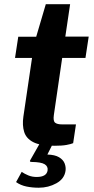

<svg xmlns="http://www.w3.org/2000/svg" viewBox="-20 -693 450 920"><path d="M240.5 5.5Q173 5.5 139.2 -12Q105.5 -29.5 95.8 -61Q86 -92.5 92 -134L133.5 -415.5H52L67.5 -517H153.5L199.5 -673H316L293 -517.5H405L389.5 -415.5H278L238 -141.5Q234 -113 244.2 -105Q254.5 -97 276.5 -97H344L330.5 -7Q320 -2.5 298.8 1.5Q277.5 5.5 240.5 5.5ZM165.5 206.5Q135 206.5 107 200.8Q79 195 57 179.5L84 130.5Q97.5 140 115.8 147.5Q134 155 155.5 155Q203 155 208 124Q211 104.5 194 94Q177 83.5 131.5 83Q119 83 125.5 73.5L173.5 -11H236.5L207 47.5Q243 48.5 263 60.5Q283 72.5 289.8 90.2Q296.5 108 294 125.5Q288.5 164 250.2 185.2Q212 206.5 165.5 206.5Z"/></svg>

Font: Public Sans
Style: Bold Italic
Weight: 700
Italic angle: -8°
Designer: The Public Sans project authors (U.S. Web Design System). Libre Franklin designed by Pablo Impallari and Rodrigo Fuenzal
Version: Version 1.008; ttfautohint (v1.8.1) -l 8 -r 50 -G 200 -x 14 